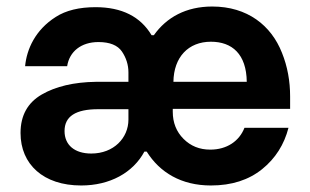

<svg xmlns="http://www.w3.org/2000/svg" viewBox="-20 -561 951 589"><path d="M229 8C317 8 388 -31 423 -96H430C470 -32 536 8 627 8C691 8 743 -9 784 -42C825 -75 852 -118 865 -169H730C714 -128 676 -102 625 -102C592 -102 565 -113 543 -135C521 -157 510 -185 510 -218V-227H870V-265C870 -312 862 -357 845 -399C812 -483 739 -541 631 -541C551 -541 491 -508 452 -453H445C411 -510 354 -539 273 -539C223 -539 182 -529 151 -509C88 -469 62 -410 57 -358H186C193 -403 229 -432 282 -432C317 -432 341 -422 354 -403C367 -384 374 -362 374 -339V-310H274C207 -309 151 -296 108 -271C65 -246 43 -207 43 -153C43 -57 113 8 229 8ZM512 -310C513 -386 558 -433 627 -433C692 -433 736 -395 737 -310ZM260 -90C209 -90 178 -116 178 -159C178 -204 212 -226 281 -226H374V-194C374 -138 329 -90 260 -90Z"/></svg>

Font: Be Vietnam
Style: Bold
Weight: 700
Designer: Gabriel Lam
Foundry: TypeRant
Version: Version 4.000